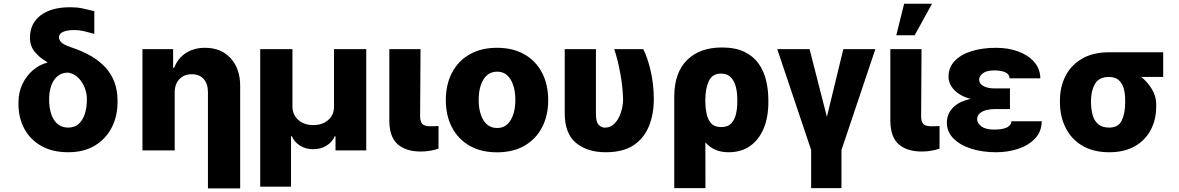

<svg xmlns="http://www.w3.org/2000/svg" viewBox="-20 -810 6348 1034"><path d="M141.3 -606.5Q141.3 -683.9 199 -727.5Q256.7 -771 357.2 -771Q395.2 -771 422.1 -765.1Q448.9 -759.2 487.9 -750V-627.5Q469.1 -632.5 439.3 -640.3Q409.4 -648.1 377.1 -648.1Q341.6 -648.1 319.6 -638.1Q297.6 -628.2 297.6 -609.4Q297.6 -596.2 309.3 -582.9Q321 -569.6 363.6 -555Q487.9 -514.2 550.2 -444.1Q612.6 -373.9 612.9 -269.9V-259.9Q612.9 -183.9 581.5 -122.9Q550.1 -61.8 490.8 -25.9Q431.5 9.9 347.3 9.9Q262.4 9.9 202.4 -24.1Q142.4 -58.2 111 -116.8Q79.5 -175.4 79.5 -248.6V-258.5Q79.5 -313.2 101 -357.8Q122.5 -402.3 158 -432.4Q193.5 -462.4 235.1 -473L234 -475.9Q193.2 -498.9 167.3 -530.7Q141.3 -562.5 141.3 -606.5ZM244.7 -279.1V-271.3Q244.7 -230.8 255.5 -197.1Q266.3 -163.4 289.2 -143.1Q312.1 -122.9 347.3 -122.9Q382.5 -122.9 404.5 -143.3Q426.5 -163.7 437.1 -197.6Q447.8 -231.5 447.8 -271.3V-279.1Q447.8 -307.5 436.3 -337.5Q424.7 -367.5 402.3 -390.3Q380 -413 347.3 -419Q312.5 -419 289.6 -399.5Q266.7 -380 255.7 -348Q244.7 -316.1 244.7 -279.1Z M920.8 -311.1V0H747.2V-545.5H912.3V-445.3H918.3Q936.8 -495.4 980.5 -524Q1024.1 -552.6 1084.2 -552.6Q1170.8 -552.6 1222.1 -496.3Q1273.4 -440 1273.4 -347.7V204.5H1099.8V-313.6Q1099.8 -359 1076.9 -384.6Q1054 -410.2 1012.4 -410.2Q971.6 -410.2 946.2 -383.9Q920.8 -357.6 920.8 -311.1Z M1381.4 195.3V-545.5H1555V-235.4Q1555.4 -191.8 1586.5 -164.1Q1617.5 -136.4 1666.9 -136.4Q1716.6 -136.4 1747.9 -164.1Q1779.1 -191.8 1778.8 -235.4V-545.5H1952.4V0H1786.9V-76.3H1782.7Q1768.5 -43.7 1737.4 -25Q1706.3 -6.4 1666.9 -6.4Q1627.5 -6.4 1596.8 -25Q1566.1 -43.7 1551.5 -76.3H1547.2V195.3Z M2076.7 -545.5H2244.7L2242.5 -182.5Q2242.9 -152 2255.7 -141Q2268.5 -130 2297.9 -130Q2313.6 -130 2323 -130.5Q2332.4 -131 2341.6 -131.4V-9.6Q2296.9 6 2245.4 6Q2166.9 6 2122.2 -32.7Q2077.4 -71.4 2076.7 -158.7Z M2656.6 10.3Q2571 10.3 2509.2 -25Q2447.4 -60.4 2414.2 -123.8Q2381 -187.1 2381 -271Q2381 -355.1 2414.2 -418.5Q2447.4 -481.9 2509.2 -517.2Q2571 -552.6 2656.6 -552.6Q2742.5 -552.6 2804.2 -517.2Q2865.8 -481.9 2899 -418.5Q2932.2 -355.1 2932.2 -271Q2932.2 -187.1 2899 -123.8Q2865.8 -60.4 2804.2 -25Q2742.5 10.3 2656.6 10.3ZM2657.7 -120.7Q2704.2 -120.7 2729.8 -162.6Q2755.3 -204.5 2755.3 -272Q2755.3 -339.8 2729.8 -381.9Q2704.2 -424 2657.7 -424Q2609.4 -424 2583.6 -381.9Q2557.9 -339.8 2557.9 -272Q2557.9 -204.5 2583.6 -162.6Q2609.4 -120.7 2657.7 -120.7Z M3021.3 -545.5H3189.3V-198.9Q3188.9 -154.8 3203.5 -138.7Q3218 -122.5 3237.6 -122.5Q3268.8 -122.5 3290.7 -145.8Q3312.5 -169 3324 -204.7Q3335.6 -240.4 3335.6 -277Q3333.5 -343.8 3320.7 -414.2Q3307.9 -484.7 3288 -545.5H3444.2Q3467.3 -500.7 3484 -428.8Q3500.7 -356.9 3501.1 -277Q3501.1 -194.6 3474.4 -129.6Q3447.8 -64.6 3391 -27.3Q3334.2 9.9 3242.5 9.9Q3142.4 9.9 3081.7 -40.7Q3021 -91.3 3021.3 -200.3Z M3611.2 203.1V-291.2Q3611.5 -418 3679.7 -486.2Q3747.9 -554.3 3867.9 -554.3Q3939.3 -554.3 3987.6 -531.4Q4035.9 -508.5 4064.5 -468.8Q4093 -429 4105.5 -378.2Q4117.9 -327.4 4117.9 -271.3V-261.4Q4118.3 -179 4092.7 -118.1Q4067.1 -57.2 4019.4 -23.6Q3971.6 9.9 3904.5 9.9Q3862.2 9.9 3831.5 -3.9Q3800.8 -17.8 3778.8 -43.3L3779.1 203.1ZM3778.4 -261.7Q3778.8 -229 3785.2 -197.8Q3791.5 -166.5 3809.7 -146.1Q3827.8 -125.7 3863.6 -125.7Q3900.2 -125.7 3918.9 -146.3Q3937.5 -166.9 3944.2 -198.3Q3951 -229.8 3950.6 -261.4V-271.3Q3951 -309.3 3943 -341.6Q3935 -373.9 3915.8 -393.8Q3896.7 -413.7 3862.2 -413.7Q3816.1 -413.7 3797.4 -373.6Q3778.8 -333.5 3778.4 -272Z M4165.8 -545.5H4339.8L4433.2 -180.8L4521.7 -545.5H4694.2L4511.7 -2.1V203.1H4348.4V-2.1Z M4774.9 -545.5H4942.8L4940.7 -182.5Q4941.1 -152 4953.8 -141Q4966.6 -130 4996.1 -130Q5011.7 -130 5021.1 -130.5Q5030.5 -131 5039.8 -131.4V-9.6Q4995 6 4943.5 6Q4865.1 6 4820.3 -32.7Q4775.6 -71.4 4774.9 -158.7ZM4806.8 -620 4849.1 -789.8H4999.3L4905.9 -620Z M5419 -286.2V-222.7H5337.7Q5315 -222.7 5293.1 -217.5Q5271.3 -212.4 5256.9 -200.1Q5242.5 -187.9 5242.2 -166.9Q5242.9 -146.3 5265.4 -129.3Q5288 -112.2 5333.1 -112.2Q5380.7 -112.2 5403.2 -123.9Q5425.8 -135.7 5427.2 -157H5590.2Q5589.5 -100.9 5554 -63.7Q5518.5 -26.6 5462.7 -8.3Q5407 9.9 5344.8 9.9Q5270.6 9.9 5210.4 -9.2Q5150.2 -28.4 5114.9 -64.1Q5079.5 -99.8 5079.2 -148.8Q5079.5 -196.4 5111.7 -229.9Q5143.8 -263.5 5206.7 -277.3Q5149.9 -293 5119.1 -325.5Q5088.4 -358 5088.1 -396.7Q5088.4 -447.1 5121.6 -481.9Q5154.8 -516.7 5212.7 -534.6Q5270.6 -552.6 5344.5 -552.6Q5409.4 -552.6 5463.1 -533Q5516.7 -513.5 5549.2 -476.7Q5581.7 -440 5582.7 -388.1H5417.3Q5415.8 -411.6 5392.8 -421.2Q5369.7 -430.8 5334.2 -430.8Q5293 -430.8 5273.1 -415.1Q5253.2 -399.5 5252.8 -380.7Q5253.2 -359.4 5276.1 -346.6Q5299 -333.8 5337.7 -333.8H5419Z M5688.2 -258.5V-269.9Q5688.6 -343.8 5718.9 -402.2Q5749.3 -460.6 5808.1 -494.5Q5866.8 -528.4 5952.4 -528.4H6244.3V-395.6H6126.1Q6160.2 -368.3 6183.4 -329.9Q6206.7 -291.5 6206.7 -248.6V-238.6Q6207 -166.9 6177.4 -110.6Q6147.7 -54.3 6091.3 -22.2Q6034.8 9.9 5953.8 9.9Q5868.3 9.9 5808.9 -25.2Q5749.6 -60.4 5719.1 -121.3Q5688.6 -182.2 5688.2 -258.5ZM5855.5 -269.9V-258.5Q5855.8 -220.5 5864.5 -189.8Q5873.2 -159.1 5894.5 -141Q5915.8 -122.9 5953.8 -122.9Q6003.6 -122.9 6021.7 -162.3Q6039.8 -201.7 6039.4 -258.5V-269.9Q6039.8 -304 6032 -332.6Q6024.1 -361.2 6005.1 -378.4Q5986.2 -395.6 5952.4 -395.6Q5898.1 -395.6 5877 -358.3Q5855.8 -321 5855.5 -269.9Z"/></svg>

Font: Inter UI Extra Bold
Style: Regular
Weight: 800
Designer: Rasmus Andersson
Foundry: rsms
Version: 3.2;8d6f07862